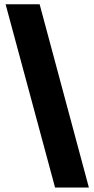

<svg xmlns="http://www.w3.org/2000/svg" viewBox="-20 -760 436 887"><path d="M5.9 -740.2H163.1L390.6 106.4H234.4Z"/></svg>

Font: Pretendard JP Black
Style: Regular
Weight: 900
Designer: Base glyphs from Inter by Rasmus Andersson; Hangeul glyphs from Noto Sans CJK(Source Han Sans) by Jang Soo-young and Kan
Foundry: Kil Hyung-jin
Version: Version 1.309